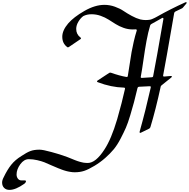

<svg xmlns="http://www.w3.org/2000/svg" viewBox="-801 -1064 1789 1819"><path d="M-711 735Q-743 735 -762 716Q-781 697 -781 665Q-781 643 -766 615Q-732 544 -695 497.5Q-658 451 -598 414Q-549 381 -514 367.5Q-479 354 -427 354Q-394 354 -315 376Q-197 408 -118 442Q-116 443 -101 449Q-86 455 -83 456Q-80 457 -66.5 462Q-53 467 -47.5 468Q-42 469 -30 472.5Q-18 476 -10 477Q-2 478 9 479Q20 480 30 480Q106 480 188 353Q253 255 309 66Q355 -94 383 -221Q386 -234 372 -234Q252 -237 126 -285Q110 -292 125 -302L233 -373Q241 -378 250 -375Q332 -346 396 -335Q409 -333 410 -345Q415 -374 427 -453Q439 -532 445.5 -570Q452 -608 465.5 -667Q479 -726 494 -773Q498 -786 484 -786Q475 -785 457 -785Q412 -785 370 -800Q328 -815 294.5 -836Q261 -857 228 -878Q195 -899 153 -914Q111 -929 66 -929Q23 -929 -11 -912Q-36 -895 -57.5 -860Q-79 -825 -79 -790Q-79 -739 -39 -709Q-28 -701 -39 -693L-148 -619Q-157 -612 -164 -618Q-211 -652 -211 -716Q-211 -776 -155 -842Q-103 -902 -2 -960Q99 -1018 188 -1018Q239 -1018 287.5 -1000.5Q336 -983 369 -960.5Q402 -938 446 -914Q490 -890 528 -880Q555 -874 579 -874Q587 -874 594.5 -874.5Q602 -875 609.5 -876Q617 -877 621.5 -877.5Q626 -878 633.5 -881Q641 -884 643.5 -885Q646 -886 654.5 -890Q663 -894 664.5 -894.5Q666 -895 676 -900.5Q686 -906 688 -907Q813 -978 955 -1042Q963 -1046 966.5 -1041.5Q970 -1037 964 -1030L932 -992Q926 -985 917 -982Q907 -978 861 -955Q850 -949 849 -939Q764 -447 745 -352Q743 -345 746 -341.5Q749 -338 756 -339Q775 -340 816 -344Q825 -345 827 -340.5Q829 -336 822 -330L734 -259Q723 -251 722 -246Q674 -24 624 140Q621 150 612 155L534 193Q527 197 523.5 193.5Q520 190 522 183Q578 -16 627 -234Q629 -241 626 -244.5Q623 -248 616 -247Q599 -246 565.5 -244.5Q532 -243 515 -242Q505 -241 502 -231Q481 -143 468.5 -96Q456 -49 433.5 26.5Q411 102 391.5 146.5Q372 191 341 250.5Q310 310 276.5 350.5Q243 391 196 432.5Q149 474 94 507Q36 542 -4 555Q-44 568 -91 568Q-101 568 -111 567.5Q-121 567 -131 565Q-141 563 -148.5 562Q-156 561 -167 558Q-178 555 -183.5 553.5Q-189 552 -201 548Q-213 544 -216.5 542.5Q-220 541 -233 536Q-246 531 -249 530Q-271 522 -312.5 503Q-354 484 -380.5 473.5Q-407 463 -448 453.5Q-489 444 -528 444Q-574 444 -609 492.5Q-644 541 -644 589Q-644 612 -631.5 628.5Q-619 645 -599 645H-568Q-548 645 -558 663Q-562 671 -572 678Q-653 735 -711 735ZM533 -339Q531 -332 534 -328.5Q537 -325 544 -326L637 -332Q649 -333 650 -343Q678 -483 747 -884Q748 -891 744.5 -894Q741 -897 734 -893Q719 -885 685.5 -865.5Q652 -846 634 -837Q625 -832 622 -824Q602 -758 587 -676.5Q572 -595 558 -495.5Q544 -396 533 -339Z"/></svg>

Font: Joscelyn
Style: Regular
Weight: 400
Designer: Peter S. Baker
Version: Version 1.012